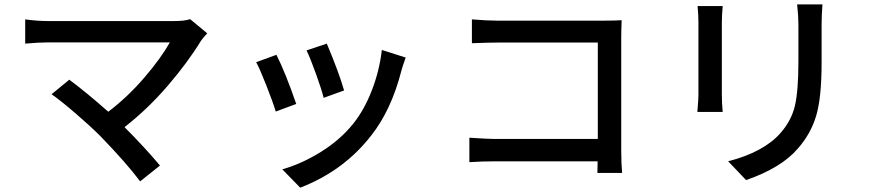

<svg xmlns="http://www.w3.org/2000/svg" viewBox="-20 -786 4040 889"><path d="M860.4 -697.3 939.5 -631.8Q919.9 -610.4 910.2 -596.7Q849.6 -497.1 756.8 -389.2Q664.1 -281.2 556.6 -197.3Q650.4 -103.5 720.7 -19.5L628.9 53.7Q565.4 -31.2 444.3 -156.2Q398.4 -202.1 329.1 -261.7Q259.8 -321.3 218.8 -349.6L300.8 -417Q379.9 -358.4 481.4 -268.6Q572.3 -337.9 648.4 -426.8Q724.6 -515.6 766.6 -589.8H205.1Q161.1 -589.8 96.7 -584V-696.3Q151.4 -688.5 205.1 -688.5H783.2Q835.9 -688.5 860.4 -697.3Z M1399.4 -552.7 1493.2 -584Q1549.8 -449.2 1573.2 -367.2L1478.5 -333Q1469.7 -370.1 1442.9 -444.3Q1416 -518.6 1399.4 -552.7ZM1748 -554.7 1858.4 -519.5Q1840.8 -469.7 1838.9 -460Q1792 -276.4 1699.2 -159.2Q1572.3 4.9 1370.1 83L1287.1 -2Q1377 -27.3 1466.3 -83Q1555.7 -138.7 1615.2 -212.9Q1667 -277.3 1702.1 -368.7Q1737.3 -460 1748 -554.7ZM1166 -498 1259.8 -532.2Q1300.8 -452.1 1351.6 -304.7L1256.8 -269.5Q1243.2 -314.5 1212.4 -392.6Q1181.6 -470.7 1166 -498Z M2860.4 14.6H2746.1Q2746.1 8.8 2746.6 -9.3Q2747.1 -27.3 2747.1 -39.1H2273.4Q2211.9 -39.1 2153.3 -35.2V-148.4Q2241.2 -142.6 2268.6 -142.6H2748V-588.9H2281.2Q2244.1 -588.9 2165 -585.9V-696.3Q2235.4 -690.4 2281.2 -690.4H2778.3Q2823.2 -690.4 2858.4 -692.4Q2856.4 -647.5 2856.4 -608.4V-90.8Q2856.4 -30.3 2860.4 14.6Z M3210 -757.8H3326.2Q3322.3 -714.8 3322.3 -683.6V-348.6Q3322.3 -306.6 3326.2 -267.6H3209Q3209 -272.5 3210.4 -288.1Q3211.9 -303.7 3212.9 -319.8Q3213.9 -335.9 3213.9 -348.6V-683.6Q3213.9 -714.8 3210 -757.8ZM3670.9 -765.6H3788.1Q3784.2 -712.9 3784.2 -673.8V-496.1Q3784.2 -333 3758.8 -249Q3733.4 -165 3673.8 -97.7Q3597.7 -8.8 3434.6 47.9L3351.6 -39.1Q3516.6 -82 3593.8 -169.9Q3644.5 -227.5 3660.6 -296.4Q3676.8 -365.2 3676.8 -502V-673.8Q3676.8 -712.9 3670.9 -765.6Z"/></svg>

Font: Gen Shin Gothic Monospace Medium
Style: Regular
Weight: 500
Designer: [Source Han Sans]
Ryoko NISHIZUKA  (kana & ideographs); Paul D. Hunt (Latin, Greek & Cyrillic); Wenlong ZHANG  (bopomofo
Version: Version 1.002.20150607